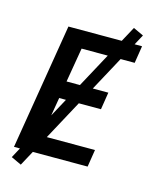

<svg xmlns="http://www.w3.org/2000/svg" viewBox="-132 -910 864 1083"><g transform="rotate(15 300.0 -368.0)"><path d="M33 0 154 -735H584L568 -634H258L224 -433H468L452 -332H208L169 -101H479L463 0ZM96 87 36 59 513 -823 573 -795Z"/></g></svg>

Font: Iosevka Extended
Style: Bold Italic
Weight: 700
Width: 7
Italic angle: -9°
Monospace: yes
Designer: Belleve Invis
Foundry: Belleve Invis
Version: Version 32.5.0; ttfautohint (v1.8.4)